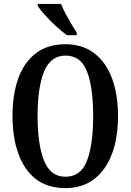

<svg xmlns="http://www.w3.org/2000/svg" viewBox="-20 -951 668 981"><path d="M314 10Q223 10 163.5 -36Q104 -82 74 -165Q44 -248 44 -359Q44 -470 74 -552Q104 -634 164 -679.5Q224 -725 315 -725Q401 -725 461 -679.5Q521 -634 552 -551.5Q583 -469 583 -358Q583 -247 552 -164.5Q521 -82 461 -36Q401 10 314 10ZM314 -48Q393 -48 424.5 -130Q456 -212 456 -358Q456 -505 424.5 -586Q393 -667 315 -667Q239 -667 205.5 -586Q172 -505 172 -358Q172 -212 205 -130Q238 -48 314 -48ZM322 -771Q297 -789 266 -817.5Q235 -846 209 -875Q183 -904 173 -921V-931H292Q300 -909 314.5 -882Q329 -855 344.5 -829Q360 -803 372 -784V-771Z"/></svg>

Font: Noto Serif Georgian ExtraCondensed SemiBold
Style: Regular
Weight: 600
Width: 2
Designer: Monotype Design Team, Akaki Razmadze
Foundry: Google LLC
Version: Version 2.003; ttfautohint (v1.8.4.7-5d5b)